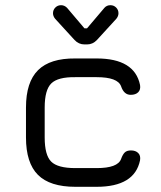

<svg xmlns="http://www.w3.org/2000/svg" viewBox="-20 -719 620 739"><path d="M238 -689 305 -610H315L382 -689Q391 -699 405 -699Q418 -699 427 -690Q436 -681 436 -668Q436 -657 428 -647L353 -565Q337 -548 315 -548H305Q283 -548 267 -565L192 -647Q184 -657 184 -668Q184 -681 193 -690Q202 -699 215 -699Q228 -699 238 -689ZM270 0Q172 0 126 -46Q80 -92 80 -190V-305Q80 -403 126.5 -449Q173 -495 270 -494H352Q498 -494 519 -392Q522 -374 512 -364Q502 -354 483 -354Q457 -354 446 -387Q433 -422 352 -422H270Q203 -423 177.5 -398Q152 -373 152 -305V-190Q152 -122 177 -97Q202 -72 270 -72H352Q433 -72 446 -107Q452 -124 460 -132Q468 -140 484 -140Q502 -140 512 -130Q522 -120 519 -102Q498 0 352 0Z"/></svg>

Font: Jura SemiBold
Style: Regular
Weight: 600
Designer: Daniel Johnson, Alexei Vanyashin
Foundry: Daniel Johnson
Version: Version 5.103